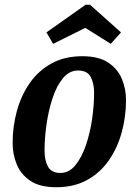

<svg xmlns="http://www.w3.org/2000/svg" viewBox="-20 -766 564 806"><path d="M216 20Q148 20 108 -6.5Q68 -33 50.5 -75.5Q33 -118 33 -165Q33 -235 51 -300.5Q69 -366 105 -417.5Q141 -469 196 -499.5Q251 -530 326 -530Q394 -530 434 -503.5Q474 -477 491.5 -435Q509 -393 509 -346Q509 -276 491 -210.5Q473 -145 437 -93Q401 -41 346 -10.5Q291 20 216 20ZM234 -40Q270 -40 296.5 -72.5Q323 -105 340.5 -156Q358 -207 366.5 -265.5Q375 -324 375 -376Q375 -417 360.5 -443.5Q346 -470 308 -470Q271 -470 244.5 -438Q218 -406 201 -355Q184 -304 175.5 -245.5Q167 -187 167 -134Q167 -93 181.5 -66.5Q196 -40 234 -40ZM203 -582 175 -630 339 -746H358L488 -630L445 -582L338 -649Z"/></svg>

Font: Sansita Swashed Medium
Style: Regular
Weight: 500
Designer: Pablo Cosgaya
Foundry: Omnibus-Type
Version: Version 1.003; ttfautohint (v1.8.3)